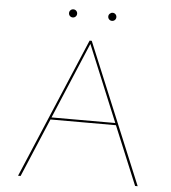

<svg xmlns="http://www.w3.org/2000/svg" viewBox="-55 -847 797 897"><g transform="rotate(5 343.5 -398.5)"><path d="M234 -778Q234 -786 239.5 -791.5Q245 -797 253 -797Q261 -797 266.5 -791.5Q272 -786 272 -778Q272 -770 266.5 -764.5Q261 -759 253 -759Q245 -759 239.5 -764.5Q234 -770 234 -778ZM418 -778Q418 -786 424 -791.5Q430 -797 437 -797Q445 -797 450.5 -791.5Q456 -786 456 -778Q456 -770 450.5 -764.5Q445 -759 437 -759Q429 -759 423.5 -764.5Q418 -770 418 -778ZM498 -275H191L75 0H63L341 -658H351L624 0H612ZM494 -285 346 -643 195 -285Z"/></g></svg>

Font: Ysabeau SC Hairline
Style: Regular
Weight: 100
Designer: Christian Thalmann (Catharsis Fonts)
Version: Version 0.003